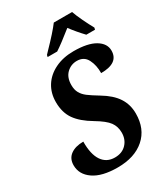

<svg xmlns="http://www.w3.org/2000/svg" viewBox="-225 -1034 1006 1147"><g transform="rotate(-30 277.5 -460.5)"><path d="M16 -133Q16 -179 49 -203Q82 -227 137 -227Q136 -140 166.5 -95Q197 -50 254 -50Q304 -50 333.5 -81Q363 -112 363 -159Q363 -201 340.5 -232Q318 -263 254 -301Q181 -344 147 -392.5Q113 -441 113 -513Q113 -575 143 -622.5Q173 -670 228.5 -697Q284 -724 356 -724Q453 -724 504 -693.5Q555 -663 555 -614Q555 -528 434 -528Q435 -582 414 -623Q393 -664 344 -664Q303 -664 273.5 -635.5Q244 -607 244 -555Q244 -522 256.5 -500Q269 -478 292 -460.5Q315 -443 363 -414Q430 -374 461.5 -326Q493 -278 493 -216Q493 -110 424.5 -50Q356 10 239 10Q131 10 73.5 -30Q16 -70 16 -133ZM208 -784 226 -803Q305 -884 340 -931H466Q476 -902 496.5 -859Q517 -816 535 -784L532 -771H472Q430 -815 394 -863Q313 -798 271 -771H205Z"/></g></svg>

Font: Noto Serif Narrow
Style: Bold Italic
Weight: 700
Width: 4
Italic angle: -12°
Designer: Monotype Design Team
Foundry: Monotype Imaging Inc.
Version: Version 1.001